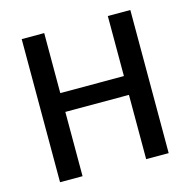

<svg xmlns="http://www.w3.org/2000/svg" viewBox="-97 -734 820 828"><g transform="rotate(-15 313.5 -319.5)"><path d="M171.5 -639V0H71V-639ZM556 -639V0H455.5V-639ZM128.5 -287V-371H494.5V-287Z"/></g></svg>

Font: Anek Kannada Medium
Style: Regular
Weight: 500
Designer: Vaishnavi Murthy, Maithili Shingre (Kannada) & Yesha Goshar (Latin)
Foundry: Ek Type
Version: Version 1.003